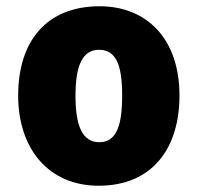

<svg xmlns="http://www.w3.org/2000/svg" viewBox="-20 -583 633 613"><path d="M553 -278C553 -461 447 -563 298 -563C129 -563 38 -452 38 -278C38 -107 136 10 295 10C466 10 553 -109 553 -278ZM221 -277C221 -375 244 -424 296 -424C351 -424 370 -375 370 -278C370 -180 351 -129 297 -129C243 -129 221 -181 221 -277Z"/></svg>

Font: Noto Sans Georgian SemiCondensed Black
Style: Regular
Weight: 900
Width: 4
Designer: Monotype Design Team, Akaki Razmadze
Foundry: Google LLC
Version: Version 2.005